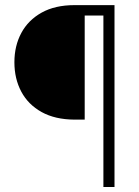

<svg xmlns="http://www.w3.org/2000/svg" viewBox="-20 -748 557 768"><path d="M393.6 0V-686H318.8V-269.5H277.8Q200.2 -270 146.5 -299.8Q92.8 -329.6 65.2 -381.3Q37.6 -433.1 37.6 -499Q37.6 -564.5 65.2 -616Q92.8 -667.5 146.5 -697.5Q200.2 -727.5 277.8 -727.5H438V0Z"/></svg>

Font: Inter Display Extra Light
Style: Regular
Weight: 200
Designer: Rasmus Andersson
Foundry: rsms
Version: Version 4.000;git-4fc901f